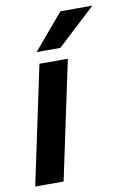

<svg xmlns="http://www.w3.org/2000/svg" viewBox="-81 -750 529 799"><g transform="rotate(-10 183.5 -350.0)"><path d="M2 0 108 -500H228L122 0ZM367 -700 205 -550H105L232 -700Z"/></g></svg>

Font: Epunda Sans SemiBold
Style: Italic
Weight: 600
Italic angle: -12.0243°
Designer: Simon Atzbach
Foundry: typofactur
Version: Version 2.204; ttfautohint (v1.8.4.7-5d5b)